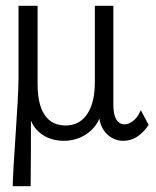

<svg xmlns="http://www.w3.org/2000/svg" viewBox="-20 -477 540 664"><path d="M24 167H86C87 91 87 16 87 -60C106 -13 152 10 201 10C250 10 301 -15 324 -67C329 -24 363 10 406 10C440 10 469 -8 494 -45L467 -96L461 -84C453 -67 431 -47 412 -47C385 -47 372 -70 372 -116V-457H308V-192C308 -101 273 -43 207 -43C156 -43 110 -75 110 -186V-457H44V-202C44 -130 24 110 24 167Z"/></svg>

Font: Inconsolata
Style: Regular
Weight: 400
Monospace: yes
Designer: Raph Levien, Cyreal, Brenton Simpson
Foundry: Raph Levien, Cyreal, Google
Version: Version 3.100